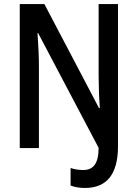

<svg xmlns="http://www.w3.org/2000/svg" viewBox="-20 -734 682 952"><path d="M402 198C508 198 565 131 565 -8V-714H469V-362C469 -314 471 -253 475 -198H471L200 -714H78V0H173V-403C173 -452 170 -516 166 -570H169L469 -1C469 79 441 109 393 109C369 109 348 105 330 99V186C351 194 374 198 402 198Z"/></svg>

Font: Noto Sans Arabic Cond Med
Style: Regular
Weight: 500
Width: 3
Designer: Monotype Design Team, Nadine Chahine, Nizar Qandah and Khaled Hosny
Foundry: Monotype Imaging Inc.
Version: Version 2.012